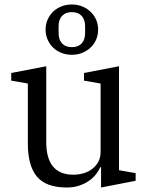

<svg xmlns="http://www.w3.org/2000/svg" viewBox="-20 -823 659 855"><path d="M278 12Q185 12 144.5 -36.5Q104 -85 104 -183V-451L30 -464V-498L186 -528V-190Q186 -45 307 -45Q329 -45 350.5 -51Q372 -57 389.5 -70Q407 -83 417.5 -102Q428 -121 428 -147V-451L354 -464V-498L510 -528V-65L584 -52V-18L430 12V-78H426Q420 -63 407.5 -47Q395 -31 376.5 -18Q358 -5 333 3.5Q308 12 278 12ZM300 -613Q328 -613 343.5 -629.5Q359 -646 359 -676V-706Q359 -736 343.5 -752.5Q328 -769 300 -769Q272 -769 256.5 -752.5Q241 -736 241 -706V-676Q241 -646 256.5 -629.5Q272 -613 300 -613ZM300 -579Q275 -579 253.5 -587.5Q232 -596 216.5 -611Q201 -626 192 -646.5Q183 -667 183 -691Q183 -715 192 -735.5Q201 -756 216.5 -771Q232 -786 253.5 -794.5Q275 -803 300 -803Q325 -803 346 -794.5Q367 -786 383 -771Q399 -756 408 -735.5Q417 -715 417 -691Q417 -667 408 -646.5Q399 -626 383 -611Q367 -596 346 -587.5Q325 -579 300 -579Z"/></svg>

Font: IBM Plex Serif
Style: Regular
Weight: 400
Designer: Mike Abbink, Paul van der Laan, Pieter van Rosmalen
Foundry: Bold Monday
Version: Version 2.6